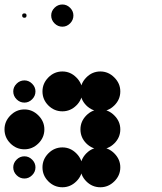

<svg xmlns="http://www.w3.org/2000/svg" viewBox="-24 -818 711 843"><path d="M416.7 -170.8Q451.7 -170.8 477.9 -144.6Q504.2 -118.3 504.2 -83.3Q504.2 -47.5 477.9 -21.7Q451.7 4.2 416.7 4.2Q380.8 4.2 355 -21.7Q329.2 -47.5 329.2 -83.3Q329.2 -118.3 355 -144.6Q380.8 -170.8 416.7 -170.8ZM250 -170.8Q285 -170.8 311.2 -144.6Q337.5 -118.3 337.5 -83.3Q337.5 -47.5 311.2 -21.7Q285 4.2 250 4.2Q214.2 4.2 188.3 -21.7Q162.5 -47.5 162.5 -83.3Q162.5 -118.3 188.3 -144.6Q214.2 -170.8 250 -170.8ZM83.3 -131.7Q102.5 -131.7 117.1 -117.1Q131.7 -102.5 131.7 -83.3Q131.7 -63.3 117.1 -48.8Q102.5 -34.2 83.3 -34.2Q63.3 -34.2 48.8 -48.8Q34.2 -63.3 34.2 -83.3Q34.2 -102.5 48.8 -117.1Q63.3 -131.7 83.3 -131.7ZM416.7 -337.5Q451.7 -337.5 477.9 -311.2Q504.2 -285 504.2 -250Q504.2 -214.2 477.9 -188.3Q451.7 -162.5 416.7 -162.5Q380.8 -162.5 355 -188.3Q329.2 -214.2 329.2 -250Q329.2 -285 355 -311.2Q380.8 -337.5 416.7 -337.5ZM83.3 -337.5Q118.3 -337.5 144.6 -311.2Q170.8 -285 170.8 -250Q170.8 -214.2 144.6 -188.3Q118.3 -162.5 83.3 -162.5Q47.5 -162.5 21.7 -188.3Q-4.2 -214.2 -4.2 -250Q-4.2 -285 21.7 -311.2Q47.5 -337.5 83.3 -337.5ZM416.7 -504.2Q451.7 -504.2 477.9 -477.9Q504.2 -451.7 504.2 -416.7Q504.2 -380.8 477.9 -355Q451.7 -329.2 416.7 -329.2Q380.8 -329.2 355 -355Q329.2 -380.8 329.2 -416.7Q329.2 -451.7 355 -477.9Q380.8 -504.2 416.7 -504.2ZM250 -504.2Q285 -504.2 311.2 -477.9Q337.5 -451.7 337.5 -416.7Q337.5 -380.8 311.2 -355Q285 -329.2 250 -329.2Q214.2 -329.2 188.3 -355Q162.5 -380.8 162.5 -416.7Q162.5 -451.7 188.3 -477.9Q214.2 -504.2 250 -504.2ZM83.3 -465Q102.5 -465 117.1 -450.4Q131.7 -435.8 131.7 -416.7Q131.7 -396.7 117.1 -382.1Q102.5 -367.5 83.3 -367.5Q63.3 -367.5 48.8 -382.1Q34.2 -396.7 34.2 -416.7Q34.2 -435.8 48.8 -450.4Q63.3 -465 83.3 -465ZM250 -798.3Q269.2 -798.3 283.8 -783.8Q298.3 -769.2 298.3 -750Q298.3 -730 283.8 -715.4Q269.2 -700.8 250 -700.8Q230 -700.8 215.4 -715.4Q200.8 -730 200.8 -750Q200.8 -769.2 215.4 -783.8Q230 -798.3 250 -798.3ZM83.3 -759.2Q92.5 -759.2 92.5 -750Q92.5 -740 83.3 -740Q73.3 -740 73.3 -750Q73.3 -759.2 83.3 -759.2Z"/></svg>

Font: 0xA000-Dots-Mono
Style: Dots-Mono
Weight: 400
Version: Version 0.1